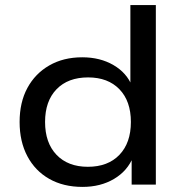

<svg xmlns="http://www.w3.org/2000/svg" viewBox="-20 -725 722 754"><path d="M304 9Q229 9 173.5 -22.5Q118 -54 87.5 -111.5Q57 -169 57 -246Q57 -323 87.5 -379.5Q118 -436 173.5 -468Q229 -500 303 -500Q373 -500 425.5 -469.5Q478 -439 499 -386H492V-705H592V0H497V-109H503Q481 -54 428 -22.5Q375 9 304 9ZM325 -70Q404 -70 449 -117Q494 -164 494 -246Q494 -328 449 -374.5Q404 -421 326 -421Q247 -421 202 -374.5Q157 -328 157 -246Q157 -164 202 -117Q247 -70 325 -70Z"/></svg>

Font: Nunito Sans 10pt SemiExpanded Medium
Style: Regular
Weight: 500
Width: 6
Designer: Vernon Adams
Foundry: Vernon Adams
Version: Version 3.101;gftools[0.9.27]